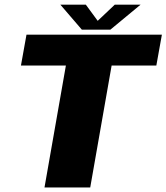

<svg xmlns="http://www.w3.org/2000/svg" viewBox="-20 -828 735 848"><path d="M176.5 0H378.5L473 -538.5H670.5L695 -675H97L72.5 -538.5H271ZM341.5 -697H467.5L601 -807.5H487L411.5 -736L359 -807.5H246.5Z"/></svg>

Font: Anybody Thin ExtraBold
Style: Italic
Weight: 800
Italic angle: -10°
Version: Version 1.113;gftools[0.9.25]